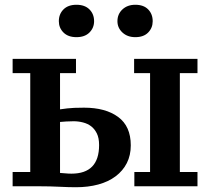

<svg xmlns="http://www.w3.org/2000/svg" viewBox="-20 -777 882 806"><path d="M232 -318Q238 -319 262.5 -322Q287 -325 333 -325Q423 -325 476 -286Q529 -247 529 -167Q529 -125 512.5 -92.5Q496 -60 465.5 -37Q435 -14 392.5 -2.5Q350 9 299 9Q269 9 229.5 7Q190 5 147 5H33V-55H107V-470H33V-530H299V-470H232ZM232 -51Q237 -51 252 -49.5Q267 -48 280 -48Q396 -48 396 -168Q396 -198 386.5 -217Q377 -236 362.5 -247Q348 -258 328.5 -263Q309 -268 289 -268Q274 -268 257.5 -267Q241 -266 232 -265ZM809 5H544V-55H610V-470H543V-530H809V-470H735V-55H809ZM227 -688Q227 -718 246.5 -737.5Q266 -757 301 -757Q336 -757 355.5 -737.5Q375 -718 375 -688Q375 -660 355.5 -640.5Q336 -621 301 -621Q266 -621 246.5 -640.5Q227 -660 227 -688ZM473 -688Q473 -718 494 -737.5Q515 -757 548 -757Q583 -757 602 -737.5Q621 -718 621 -688Q621 -660 602 -640.5Q583 -621 548 -621Q515 -621 494 -640.5Q473 -660 473 -688Z"/></svg>

Font: PT Serif Caption
Style: Semibold
Weight: 600
Designer: A.Korolkova, O.Umpeleva, V.Yefimov
Foundry: ParaType Ltd
Version: Version 1.00;May 2, 2020;FontCreator 12.0.0.2544 64-bit